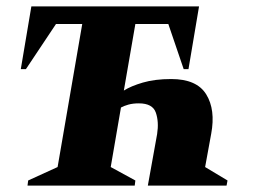

<svg xmlns="http://www.w3.org/2000/svg" viewBox="-20 -580 796 600"><path d="M66 0 68 -16 160 -58 237 -505H155L61 -364H45L78 -560H602L569 -364H554L506 -505H403L367 -297Q389 -311 426.5 -322Q464 -333 515 -333Q595 -333 624.5 -285Q654 -237 640 -162L621 -58L691 -16L688 0H442L471 -161Q477 -199 467 -228Q457 -257 414 -257Q395 -257 381 -253Q367 -249 358 -244L326 -58L403 -16L401 0Z"/></svg>

Font: Spectral SC ExtraBold
Style: Italic
Weight: 800
Italic angle: -10°
Designer: Jean-Baptiste Levee
Foundry: Production Type
Version: Version 2.001